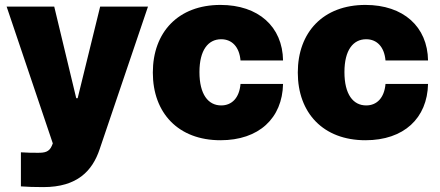

<svg xmlns="http://www.w3.org/2000/svg" viewBox="-20 -557 1780 776"><path d="M155.3 199.2C292 199.2 353.5 133.8 382.8 45.9L578.1 -530.3H384.8L293.9 -160.2H288.1L199.2 -530.3H6.8L193.4 22.5L189.5 32.2C178.7 57.6 160.2 60.5 133.8 60.5C113.3 60.5 89.8 60.5 64.5 58.6V196.3C88.9 198.2 120.1 199.2 155.3 199.2Z M871.1 9.8C1026.4 9.8 1121.1 -79.1 1124 -217.8H952.1C947.3 -161.1 917 -130.9 874 -130.9C821.3 -130.9 786.1 -175.8 786.1 -265.6C786.1 -354.5 821.3 -398.4 874 -398.4C917 -398.4 947.3 -368.2 952.1 -312.5H1124C1122.1 -449.2 1024.4 -537.1 871.1 -537.1C700.2 -537.1 597.7 -426.8 597.7 -263.7C597.7 -100.6 700.2 9.8 871.1 9.8Z M1457 9.8C1612.3 9.8 1707 -79.1 1710 -217.8H1538.1C1533.2 -161.1 1502.9 -130.9 1460 -130.9C1407.2 -130.9 1372.1 -175.8 1372.1 -265.6C1372.1 -354.5 1407.2 -398.4 1460 -398.4C1502.9 -398.4 1533.2 -368.2 1538.1 -312.5H1710C1708 -449.2 1610.4 -537.1 1457 -537.1C1286.1 -537.1 1183.6 -426.8 1183.6 -263.7C1183.6 -100.6 1286.1 9.8 1457 9.8Z"/></svg>

Font: Pretendard Black
Style: Regular
Weight: 900
Designer: Base glyphs from Inter by Rasmus Andersson; Hangeul glyphs from Noto Sans CJK(Source Han Sans) by Jang Soo-young and Kan
Foundry: Kil Hyung-jin
Version: Version 1.309;Glyphs 3.2 (3225)